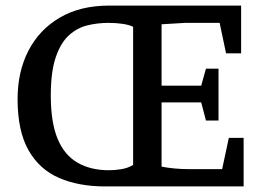

<svg xmlns="http://www.w3.org/2000/svg" viewBox="-20 -668 941 688"><path d="M356 0Q262 0 191.5 -30.5Q121 -61 82 -130Q43 -199 43 -313Q43 -411 82 -486.5Q121 -562 194.5 -605Q268 -648 371 -648H844V-477H790L767 -586H643L559 -581V-361H701L718 -422H763V-236H718L701 -301H559V-71Q578 -67 603.5 -64.5Q629 -62 654 -62H776L800 -174H853V0ZM370 -58Q393 -58 416 -62Q439 -66 457 -77V-572Q443 -579 419.5 -582.5Q396 -586 369 -586Q329 -586 292.5 -577Q256 -568 226.5 -541Q197 -514 179.5 -462Q162 -410 162 -326Q162 -229 186.5 -170.5Q211 -112 258 -85Q305 -58 370 -58Z"/></svg>

Font: Faustina Light Medium
Style: Regular
Weight: 500
Version: Version 1.200